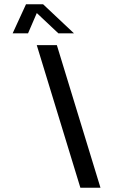

<svg xmlns="http://www.w3.org/2000/svg" viewBox="-20 -878 529 898"><path d="M355.9 0H449.9L245.9 -667H151.9ZM152.1 -817 253.1 -722H326.1L181.6 -858H101.6L39.1 -722H111.1Z"/></svg>

Font: Din Kursivschrift
Style: LeftEng
Weight: 400
Version: Version 1.089